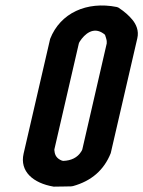

<svg xmlns="http://www.w3.org/2000/svg" viewBox="-20 -694 534 716"><path d="M167 -549 68 -121C53 -55 103 -11 180 2H183C220 2 219 1 245 1L252 0C321 -19 368 -60 393 -123L492 -551C499 -580 487 -604 474 -620C461 -636 444 -651 421 -666C421 -666 416 -668 415 -668C304 -690 205 -646 167 -549ZM211 -95C193 -102 184 -114 183 -133C182 -133 183 -137 183 -138L274 -532C274 -533 277 -539 278 -540C295 -566 328 -597 367 -568C368 -568 372 -564 372 -563C374 -556 377 -549 378 -541V-532L287 -137C287 -136 284 -130 283 -129C269 -106 245 -95 216 -94C215 -94 211 -95 211 -95Z"/></svg>

Font: DIN Rundschrift
Style: MittelKursiv
Weight: 400
Version: Version 1.027